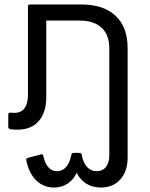

<svg xmlns="http://www.w3.org/2000/svg" viewBox="-20 -575 671 859"><path d="M343 -555Q443 -555 497 -504.5Q551 -454 551 -359V130Q551 191 518.5 227.5Q486 264 431 264Q394 264 366.5 247Q339 230 323 198Q309 229 282.5 246.5Q256 264 222 264Q175 264 142.5 232.5Q110 201 98 144L97 140Q97 134 106 131L162 116L166 115Q173 115 174 124Q181 156 196.5 173.5Q212 191 235 191Q259 191 275.5 172.5Q292 154 299 119Q300 109 311 109H334Q345 109 346 119Q352 153 369.5 172Q387 191 412 191Q439 191 454 172Q469 153 469 119V-359Q469 -419 434.5 -451Q400 -483 336 -483H187V-142Q187 -72 153.5 -33.5Q120 5 59 5Q37 5 26 3Q17 1 17 -8V-62Q17 -71 27 -71Q33 -70 44 -70Q74 -70 89.5 -90.5Q105 -111 105 -150V-545Q105 -555 115 -555Z"/></svg>

Font: LINE Seed Sans TH
Style: Regular
Weight: 400
Designer: Dalton Maag Ltd | Thai characters by Cadson Demak Co.,Ltd.
Foundry: Dalton Maag Ltd
Version: Version 1.002